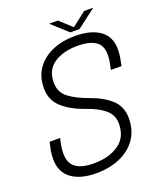

<svg xmlns="http://www.w3.org/2000/svg" viewBox="-157 -955 886 1063"><g transform="rotate(-20 286.0 -424.0)"><path d="M226 9.5Q132.5 9.5 79.5 -29.8Q26.5 -69 26.5 -146.5Q26.5 -171 30.2 -192.5Q34 -214 41 -243H103Q96 -214 93 -194.8Q90 -175.5 90 -156Q90 -97.5 126 -72Q162 -46.5 231 -46.5Q320 -46.5 378 -86.2Q436 -126 436 -207Q436 -258 397 -290.5Q358 -323 290 -346Q211.5 -373 162 -416.8Q112.5 -460.5 112.5 -531.5Q112.5 -600.5 147 -648.2Q181.5 -696 240.2 -720.8Q299 -745.5 372.5 -745.5Q465 -745.5 518.2 -707.8Q571.5 -670 571.5 -595Q571.5 -573 568 -550.2Q564.5 -527.5 558.5 -500.5H496Q502 -527.5 505.2 -547.2Q508.5 -567 508.5 -586Q508.5 -642.5 471.5 -666Q434.5 -689.5 366.5 -689.5Q283 -689.5 228.8 -653.5Q174.5 -617.5 174.5 -542.5Q174.5 -485.5 216.8 -453Q259 -420.5 329.5 -395.5Q409 -367.5 453.5 -325.5Q498 -283.5 498 -217Q498 -145 462.5 -94.2Q427 -43.5 365.5 -17Q304 9.5 226 9.5ZM262 -858H313.5L384.5 -793L468 -858H522L410.5 -773H355.5Z"/></g></svg>

Font: Epilogue Light
Style: Italic
Weight: 300
Italic angle: -12°
Designer: Tyler Finck
Foundry: Etcetera Type Co
Version: Version 2.111; ttfautohint (v1.8.3)